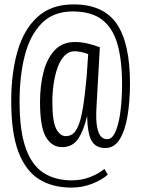

<svg xmlns="http://www.w3.org/2000/svg" viewBox="-20 -730 642 873"><path d="M305 123Q218 123 157 84.5Q96 46 63.5 -40Q31 -126 31 -270Q31 -397 59.5 -496.5Q88 -596 150.5 -653Q213 -710 314 -710Q450 -710 510.5 -622Q571 -534 571 -350Q571 -271 560 -204Q549 -137 524.5 -97Q500 -57 459 -57Q416 -57 397 -89Q378 -121 376 -203Q361 -137 335.5 -99Q310 -61 262 -61Q216 -61 189 -106.5Q162 -152 162 -267Q162 -339 177.5 -401Q193 -463 228 -501Q263 -539 321 -539Q347 -539 375 -533Q403 -527 434 -515L419 -249Q415 -185 421.5 -152.5Q428 -120 440 -108.5Q452 -97 467 -97Q490 -97 505 -131Q520 -165 527.5 -222Q535 -279 535 -347Q535 -456 514 -529.5Q493 -603 444 -640.5Q395 -678 311 -678Q223 -678 170 -624.5Q117 -571 93 -478.5Q69 -386 69 -268Q69 -135 97 -56.5Q125 22 178 56Q231 90 306 90Q352 90 390 75Q428 60 455 38L470 64Q445 87 400 105Q355 123 305 123ZM279 -111Q296 -111 310 -120.5Q324 -130 336 -158Q348 -186 357 -240Q366 -294 374 -382L381 -484Q346 -497 319 -497Q293 -497 273.5 -477Q254 -457 242 -423.5Q230 -390 224 -349Q218 -308 218 -267Q218 -178 235.5 -144.5Q253 -111 279 -111Z"/></svg>

Font: Georama SemiCondensed Light
Style: Regular
Weight: 300
Width: 4
Designer: Jean-Baptiste Levee
Foundry: Production Type
Version: Version 1.000